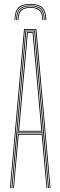

<svg xmlns="http://www.w3.org/2000/svg" viewBox="-20 -946 304 966"><path d="M30 0 101 -800H163L234 0H230L159 -796H105L34 0ZM46 0 70 -272H194L218 0H214L190 -268H74L50 0ZM38 0 108 -792H156L226 0H222L197 -276H67L42 0ZM67 -280H197L178.8 -486.2L152 -788H112L85.2 -486.2ZM71 -284 89.2 -486.2 116 -784H148L174.8 -486.2L193 -284ZM76 -288H188L170.5 -486.2L144 -780H120L93.5 -486.2ZM133 -926.5Q175.2 -926.5 193.8 -907.6Q212.2 -888.8 213 -845.2H209Q208.2 -886.8 190.6 -904.6Q173 -922.5 133 -922.5Q93 -922.5 75.4 -904.6Q57.8 -886.8 57 -845.2H53Q53.8 -888.8 72.2 -907.6Q90.8 -926.5 133 -926.5ZM133 -918.5Q171 -918.5 187.6 -901.5Q204.2 -884.5 205 -845.2H201Q200.5 -882.5 184.6 -898.5Q168.8 -914.5 133 -914.5Q97.2 -914.5 81.4 -898.5Q65.5 -882.5 65 -845.2H61Q61.8 -884.5 78.5 -901.5Q95.2 -918.5 133 -918.5ZM133 -910.5Q166.8 -910.5 181.6 -895.4Q196.5 -880.2 197 -845.2H193Q192.5 -878 178.5 -892.2Q164.5 -906.5 133 -906.5Q101.5 -906.5 87.5 -892.2Q73.5 -878 73 -845.2H69Q69.5 -880.2 84.4 -895.4Q99.2 -910.5 133 -910.5Z"/></svg>

Font: Big Shoulders Inline Thin
Style: Regular
Weight: 100
Designer: Patric King
Foundry: XO Type Co
Version: Version 2.002